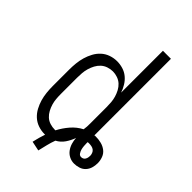

<svg xmlns="http://www.w3.org/2000/svg" viewBox="-246 -822 1000 1000"><g transform="rotate(45 254.0 -322.0)"><path d="M242 91 189 80Q193 61 198 43.5Q203 26 209 8H204Q180 8 157 0Q134 -8 116.5 -24Q99 -40 87.5 -61.5Q76 -83 69.5 -105.5Q63 -128 60.5 -152Q58 -176 58 -200V-320Q58 -344 60.5 -368Q63 -392 69.5 -414.5Q76 -437 87.5 -458.5Q99 -480 116.5 -496Q134 -512 157 -520Q180 -528 204 -528Q226 -528 247.5 -521.5Q269 -515 286 -501Q303 -487 315 -467.5Q327 -448 334 -427V-735H393V-171Q396 -172 398.5 -172Q401 -172 404 -172Q424 -172 443.5 -167Q463 -162 478.5 -150Q494 -138 501 -119Q508 -100 508 -81Q508 -63 503 -46Q498 -29 486 -16Q474 -3 456.5 2.5Q439 8 422 8Q403 8 386 -0.5Q369 -9 358 -24Q347 -39 341.5 -57Q336 -75 335 -94Q326 -68 310 -44.5Q294 -21 269 -8Q260 16 254 41Q248 66 242 91ZM226 -46H231Q248 -79 273 -108Q298 -137 331 -154Q333 -165 333.5 -176.5Q334 -188 334 -200V-320Q334 -338 332.5 -355.5Q331 -373 326 -390Q321 -407 312.5 -423Q304 -439 291 -451Q278 -463 260.5 -469Q243 -475 226 -475Q208 -475 190.5 -469Q173 -463 160 -451Q147 -439 138.5 -423Q130 -407 125 -390Q120 -373 118.5 -355.5Q117 -338 117 -320V-200Q117 -182 118.5 -164.5Q120 -147 125 -130Q130 -113 138.5 -97Q147 -81 160 -69Q173 -57 190.5 -51.5Q208 -46 226 -46ZM424 -42Q431 -42 437 -45Q443 -48 446.5 -54Q450 -60 451.5 -66.5Q453 -73 453 -80Q453 -89 449.5 -98Q446 -107 439 -112.5Q432 -118 422.5 -120Q413 -122 404 -122Q401 -122 398.5 -122Q396 -122 393 -121V-115Q393 -104 394 -93Q395 -82 397.5 -72Q400 -62 406.5 -52Q413 -42 424 -42Z"/></g></svg>

Font: Iosevka Fixed Light
Style: Regular
Weight: 300
Monospace: yes
Designer: Belleve Invis
Foundry: Belleve Invis
Version: Version 32.3.0